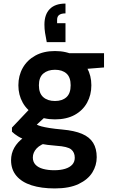

<svg xmlns="http://www.w3.org/2000/svg" viewBox="-20 -824 636 1076"><path d="M287 232Q212 232 157 214.5Q102 197 72 161.5Q42 126 42 74Q42 36 60 4Q78 -28 113 -53.5Q148 -79 199 -97L256 -30Q206 -15 185 8Q164 31 164 59Q164 83 179 99Q194 115 221.5 122.5Q249 130 284 130Q319 130 345 122Q371 114 385 98.5Q399 83 399 60Q399 30 379 13.5Q359 -3 297 -7Q244 -11 203 -19Q162 -27 132 -37Q102 -47 81 -60Q60 -73 47 -86V-109L155 -223L258 -192L125 -69L164 -139Q174 -132 185 -126Q196 -120 213 -115.5Q230 -111 258 -106.5Q286 -102 330 -98Q397 -92 439.5 -74Q482 -56 502 -23.5Q522 9 522 57Q522 103 497.5 142.5Q473 182 421 207Q369 232 287 232ZM288 -155Q224 -155 178 -180Q132 -205 107.5 -248.5Q83 -292 83 -346Q83 -400 107.5 -443.5Q132 -487 178 -512.5Q224 -538 288 -538Q353 -538 398.5 -512.5Q444 -487 468 -443.5Q492 -400 492 -346Q492 -292 468 -248.5Q444 -205 398.5 -180Q353 -155 288 -155ZM288 -258Q329 -258 352.5 -279.5Q376 -301 376 -346Q376 -391 352.5 -412Q329 -433 288 -433Q248 -433 223 -412Q198 -391 198 -346Q198 -301 222.5 -279.5Q247 -258 288 -258ZM377 -431 355 -526H563V-446ZM347 -804V-749Q324 -749 312 -740.5Q300 -732 300 -713V-694H347V-588H242Q236 -618 232.5 -640Q229 -662 229 -686Q229 -743 259 -773.5Q289 -804 347 -804Z"/></svg>

Font: DM Sans 9pt
Style: Bold
Weight: 700
Version: Version 4.004;gftools[0.9.30]